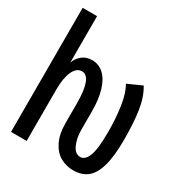

<svg xmlns="http://www.w3.org/2000/svg" viewBox="-183 -895 965 1032"><g transform="rotate(30 300.0 -379.0)"><path d="M259.5 -191V-310Q259.5 -390.5 244 -431.8Q228.5 -473 198 -473Q164.5 -473 145.5 -432Q126.5 -391 126.5 -319V0H29.5V-770H119V-481.5Q128.5 -511.5 154 -532Q179.5 -552.5 215 -552.5Q257.5 -552.5 288.2 -523.5Q319 -494.5 335 -440.8Q351 -387 351 -314V-201Q351 -147 368.8 -108Q386.5 -69 419 -69Q447.5 -69 464.8 -111.2Q482 -153.5 482 -261Q482 -344.5 471 -418Q460 -491.5 434.5 -533L522.5 -572.5Q554 -521 565.5 -447.5Q577 -374 577 -267Q577 -164.5 559.5 -103.2Q542 -42 508 -15Q474 12 421 12Q379 12 342.5 -7.8Q306 -27.5 282.8 -72.8Q259.5 -118 259.5 -191Z"/></g></svg>

Font: JuliaMono SemiBold
Style: Regular
Weight: 600
Monospace: yes
Designer: cormullion
Foundry: corm
Version: Version 0.055; ttfautohint (v1.8.4)